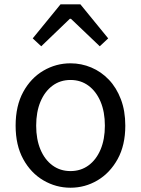

<svg xmlns="http://www.w3.org/2000/svg" viewBox="-20 -847 646 880"><path d="M303.1 13.4Q236.6 13.4 179 -20.3Q121.4 -54 86.5 -117.6Q51.6 -181.2 51.6 -271Q51.6 -361.9 86.5 -425.7Q121.4 -489.4 179 -523.1Q236.6 -556.8 303.1 -556.8Q352.9 -556.8 398.3 -537.7Q443.7 -518.6 478.8 -481.9Q513.8 -445.3 534 -392.1Q554.3 -338.9 554.3 -271Q554.3 -181.2 519.1 -117.6Q483.8 -54 426.7 -20.3Q369.7 13.4 303.1 13.4ZM303.1 -62.9Q350.2 -62.9 385.7 -88.9Q421.2 -114.9 441 -161.8Q460.7 -208.7 460.7 -271Q460.7 -333.8 441 -380.8Q421.2 -427.8 385.7 -454.2Q350.2 -480.5 303.1 -480.5Q256.1 -480.5 220.6 -454.2Q185.1 -427.8 165.4 -380.8Q145.8 -333.8 145.8 -271Q145.8 -208.7 165.4 -161.8Q185.1 -114.9 220.6 -88.9Q256.1 -62.9 303.1 -62.9ZM130 -671.1 257.3 -827H348.6L475.9 -671.1L437.3 -634.9L305.1 -760.9H300.1L169 -634.9Z"/></svg>

Font: Noto Sans TC Thin
Style: Regular
Weight: 100
Designer: Ryoko NISHIZUKA 西塚涼子 (kana, bopomofo & ideographs); Paul D. Hunt (Latin, Greek & Cyrillic); Sandoll Communications 산돌커뮤니
Foundry: Adobe
Version: Version 2.004-H2;hotconv 1.0.118;makeotfexe 2.5.65603